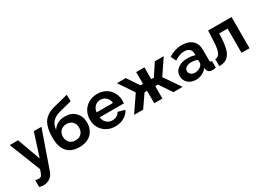

<svg xmlns="http://www.w3.org/2000/svg" viewBox="-16 -1653 3824 2792"><g transform="rotate(-30 1895.5 -257.0)"><path d="M71.8 102.1Q109.9 111.8 131.8 111.8Q159.2 111.8 176 88.9Q192.9 65.9 212.9 0L5.9 -523.9H145L286.1 -137.2L410.2 -523.9H538.1L317.9 104Q299.3 159.7 252 194.3Q204.6 229 139.2 229Q106 229 71.8 217.8Z M871.6 9.8Q736.8 9.8 667.2 -69.3Q597.7 -148.4 597.7 -301.8Q597.7 -377.4 608.6 -435.1Q619.6 -492.7 640.1 -534.2Q660.6 -575.7 694.1 -605.5Q727.5 -635.3 768.3 -654.1Q809.1 -672.9 864.7 -686L1089.8 -743.2L1091.8 -633.8L869.6 -576.2Q793 -553.2 751 -507.1Q709 -460.9 700.7 -377.9Q731.4 -428.7 784.2 -456.3Q836.9 -483.9 908.7 -483.9Q1013.7 -483.9 1078.9 -418.2Q1144 -352.5 1144 -248Q1144 -131.8 1072.5 -61Q1001 9.8 871.6 9.8ZM871.6 -104Q933.6 -104 970.2 -141.4Q1006.8 -178.7 1006.8 -241.2Q1006.8 -302.2 970.2 -339.6Q933.6 -377 871.6 -377Q811.5 -377 773.7 -340.3Q735.8 -303.7 735.8 -241.2Q735.8 -179.7 772.2 -141.8Q808.6 -104 871.6 -104Z M1475.6 9.8Q1393.6 9.8 1329.6 -27.3Q1265.6 -64.5 1232.4 -125.2Q1199.2 -186 1199.2 -258.8Q1199.2 -333.5 1232.4 -395.8Q1265.6 -458 1329.6 -495.6Q1393.6 -533.2 1476.6 -533.2Q1539.1 -533.2 1591.1 -511.2Q1643.1 -489.3 1677.5 -451.9Q1711.9 -414.6 1730.7 -366.2Q1749.5 -317.9 1749.5 -264.2Q1749.5 -236.3 1746.6 -219.2H1341.3Q1346.2 -159.7 1386.2 -123.8Q1426.3 -87.9 1480.5 -87.9Q1521 -87.9 1556.4 -107.7Q1591.8 -127.4 1604.5 -159.2L1719.2 -127Q1689.9 -65.4 1625.2 -27.8Q1560.5 9.8 1475.6 9.8ZM1338.4 -304.2H1612.3Q1606.4 -363.3 1568.1 -399.7Q1529.8 -436 1474.6 -436Q1420.4 -436 1381.8 -399.4Q1343.3 -362.8 1338.4 -304.2Z M1792 0 1976.1 -271 1805.2 -523.9H1954.1L2087.9 -325.2H2128.9V-523.9H2267.1V-325.2H2311L2441.9 -523.9H2591.8L2420.9 -271L2606 0H2453.1L2311 -209H2267.1V0H2129.9V-209H2087.9L1943.8 0Z M2647 -154.8Q2647 -231 2709.5 -278.1Q2772 -325.2 2872.1 -325.2Q2947.3 -325.2 2998 -304.2V-332Q2998 -382.3 2968.5 -409.2Q2939 -436 2880.9 -436Q2838.9 -436 2800.8 -421.6Q2762.7 -407.2 2717.3 -377L2673.8 -464.8Q2778.8 -533.2 2895 -533.2Q3007.3 -533.2 3069.6 -477.1Q3131.8 -420.9 3131.8 -316.9V-149.9Q3131.8 -128.4 3139.2 -119.4Q3146.5 -110.4 3164.1 -108.9V0Q3130.4 6.8 3106.9 6.8Q3068.4 6.8 3047.1 -10Q3025.9 -26.9 3021 -55.2L3018.1 -82Q2984.4 -38.6 2933.3 -14.4Q2882.3 9.8 2829.1 9.8Q2750.5 9.8 2698.7 -37.1Q2647 -84 2647 -154.8ZM2973.1 -127.9Q2998 -152.8 2998 -173.8V-227.1Q2946.8 -248 2893.1 -248Q2840.3 -248 2807.1 -225.3Q2773.9 -202.6 2773.9 -166Q2773.9 -134.3 2799.3 -111.1Q2824.7 -87.9 2867.2 -87.9Q2897 -87.9 2925.5 -98.9Q2954.1 -109.9 2973.1 -127.9Z M3218.8 6.8V-111.8Q3244.1 -112.8 3262.2 -123.5Q3280.3 -134.3 3294.9 -160.9Q3309.6 -187.5 3318.1 -236.3Q3326.7 -285.2 3329.6 -358.9L3336.9 -523.9H3730V0H3595.7V-407.2H3454.6L3452.6 -346.2Q3448.2 -243.7 3432.9 -175.8Q3417.5 -107.9 3387.7 -67.6Q3357.9 -27.3 3317.6 -10.7Q3277.3 5.9 3218.8 6.8Z"/></g></svg>

Font: Rawline
Style: Bold
Weight: 700
Designer: Matt McInerney, Pablo Impallari, Rodrigo Fuenzalida
Foundry: Matt McInerney, Pablo Impallari, Rodrigo Fuenzalida
Version: Version 4.020;PS 004.020;hotconv 1.0.88;makeotf.lib2.5.64775